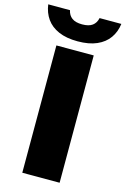

<svg xmlns="http://www.w3.org/2000/svg" viewBox="-190 -1014 706 1078"><g transform="rotate(15 162.5 -475.5)"><path d="M54.5 0V-740H271.5V0ZM163 -793Q97.5 -793 52.2 -812.8Q7 -832.5 -18 -868Q-43 -903.5 -49.5 -951H77Q83 -922 103.8 -906.8Q124.5 -891.5 163 -891.5Q202 -891.5 222.5 -906.8Q243 -922 249 -951H375.5Q369.5 -903.5 344.2 -868Q319 -832.5 274 -812.8Q229 -793 163 -793Z"/></g></svg>

Font: Encode Sans Condensed Thin Black
Style: Regular
Weight: 900
Version: Version 3.002